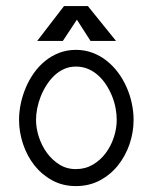

<svg xmlns="http://www.w3.org/2000/svg" viewBox="-20 -612 513 640"><path d="M236.3 -546.4 189.5 -475.6H104L193.4 -591.8H272.9L366.7 -475.6H281.7ZM425.3 -212.4Q425.3 -171.4 411.9 -131.8Q398.4 -92.3 373.5 -61Q348.6 -29.8 313 -10.7Q277.3 8.3 232.9 8.3Q189 8.3 153.8 -11Q118.7 -30.3 94.2 -61.5Q69.8 -92.8 56.6 -132.6Q43.5 -172.4 43.5 -212.4Q43.5 -239.3 49.3 -266.8Q55.2 -294.4 66.2 -320.3Q77.1 -346.2 93.3 -368.9Q109.4 -391.6 130.4 -408.7Q151.4 -425.8 177.2 -435.8Q203.1 -445.8 232.9 -445.8Q262.7 -445.8 288.6 -436Q314.5 -426.3 335.9 -409.2Q357.4 -392.1 374 -369.6Q390.6 -347.2 402.1 -321Q413.6 -294.9 419.4 -267.1Q425.3 -239.3 425.3 -212.4ZM369.1 -212.4Q369.1 -231.4 365.2 -252Q361.3 -272.5 353.3 -292.2Q345.2 -312 333.7 -329.6Q322.3 -347.2 307.1 -360.8Q292 -374.5 273.4 -382.3Q254.9 -390.1 232.9 -390.1Q211.9 -390.1 193.8 -382.1Q175.8 -374 161.1 -360.1Q146.5 -346.2 135 -328.1Q123.5 -310.1 115.7 -290.3Q107.9 -270.5 104 -250.5Q100.1 -230.5 100.1 -212.4Q100.1 -185.1 109.4 -156Q118.7 -127 136 -103Q153.3 -79.1 177.7 -63.7Q202.1 -48.3 232.9 -48.3Q264.2 -48.3 289.6 -63.2Q314.9 -78.1 332.5 -101.8Q350.1 -125.5 359.6 -154.8Q369.1 -184.1 369.1 -212.4Z"/></svg>

Font: AKL 022
Style: Regular
Weight: 400
Designer: AKL
Foundry: AKL
Version: Version 2.053;August 19, 2024;FontCreator 13.0.0.2675 64-bit